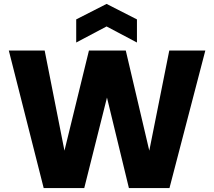

<svg xmlns="http://www.w3.org/2000/svg" viewBox="-20 -960 1092 980"><path d="M1028 -702 845 0H638L526 -462L410 0H203L25 -702H208L309 -191L434 -702H622L742 -191L844 -702ZM524 -825 369 -743V-861L524 -940L679 -861V-743Z"/></svg>

Font: MSTAGE
Style: Bold
Weight: 700
Designer: Ninad Kale (Devanagari), Jonny Pinhorn (Latin)
Foundry: Indian Type Foundry
Version: 4.004